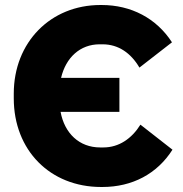

<svg xmlns="http://www.w3.org/2000/svg" viewBox="-20 -733 733 767"><path d="M384 14H389C509 14 608 -39 669 -135L541 -235C506 -179 455 -144 393 -144H380C297 -144 238 -200 222 -286H457V-422H224C243 -503 300 -556 378 -556H390C453 -556 503 -521 537 -463L667 -564C605 -660 504 -713 386 -713H381C182 -713 35 -564 35 -359V-340C35 -133 180 14 384 14Z"/></svg>

Font: Fixel Text ExtraBold
Style: Regular
Weight: 800
Width: 4
Designer: AlfaBravo + MacPaw
Foundry: Kyrylo Tkachov, Marchela Mozhyna, Serhii Makarenko, Maria Weinstein, Zakhar Kryvoshyya
Version: Version 1.211